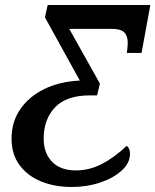

<svg xmlns="http://www.w3.org/2000/svg" viewBox="-20 -734 619 765"><path d="M266 11Q198 11 144 -11Q90 -33 58 -76Q26 -119 26 -182Q26 -248 60.5 -298.5Q95 -349 156 -379Q217 -409 298 -413L159 -665L170 -714H579L544 -523H485Q487 -533 488 -546Q489 -559 489 -563Q489 -591 475 -605Q461 -619 425 -619H256L378 -401L367 -354H339Q244 -354 199 -306Q154 -258 154 -182Q154 -124 187.5 -89.5Q221 -55 282 -55Q336 -55 385.5 -80.5Q435 -106 485 -153Q498 -143 498 -121Q498 -85 465.5 -55Q433 -25 380 -7Q327 11 266 11Z"/></svg>

Font: Noto Serif SemiCondensed SemiBold
Style: Italic
Weight: 600
Width: 4
Italic angle: -12°
Designer: Monotype Design Team
Foundry: Monotype Imaging Inc.
Version: Version 2.014; ttfautohint (v1.8.4.7-5d5b)